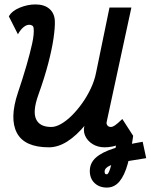

<svg xmlns="http://www.w3.org/2000/svg" viewBox="-20 -652 681 868"><path d="M625 -11 641 63Q587 71 544.5 78.5Q502 86 477.5 96.5Q453 107 453 124Q453 128 454.5 132Q456 136 463 136Q470 136 478 110.5Q486 85 495.5 45.5Q505 6 514.5 -37Q524 -80 533 -114L582 -38Q572 36 557.5 88.5Q543 141 520 168.5Q497 196 463 196Q429 196 407.5 175.5Q386 155 386 121Q386 85 413.5 60.5Q441 36 494.5 19Q548 2 625 -11ZM61 -497 20 -578Q34 -603 69.5 -617.5Q105 -632 140 -632Q181 -632 204 -611.5Q227 -591 228 -556Q229 -528 222 -479Q215 -430 198 -365Q181 -300 153 -222Q127 -149 143 -113.5Q159 -78 212 -78Q232 -78 256.5 -92Q281 -106 305.5 -130.5Q330 -155 352 -186Q374 -217 390.5 -252Q407 -287 414 -322L475 -618H574L464 -109Q464 -106 462.5 -101.5Q461 -97 462 -92Q464 -85 469 -81.5Q474 -78 481 -78Q489 -78 499.5 -85Q510 -92 533 -114L573 -40Q560 -15 524 -0.5Q488 14 453 14Q422 14 398 -1Q374 -16 364 -40.5Q354 -65 365 -93L368 -90Q325 -38 283.5 -12Q242 14 201 14Q91 14 56.5 -51Q22 -116 61 -233Q83 -298 99.5 -355Q116 -412 125.5 -455.5Q135 -499 132 -525Q131 -533 125.5 -536.5Q120 -540 112 -540Q99 -540 85.5 -528.5Q72 -517 61 -497Z"/></svg>

Font: Victor Mono Thin
Style: Italic
Weight: 100
Italic angle: -12°
Monospace: yes
Designer: Rune Bjørnerås
Version: Version 1.561;gftools[0.9.30]